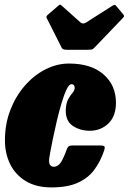

<svg xmlns="http://www.w3.org/2000/svg" viewBox="-20 -807 561 837"><path d="M485.5 -359Q485.5 -300.5 452.5 -268.8Q419.5 -237 371.5 -237Q329.5 -237 298 -257.8Q266.5 -278.5 266.5 -325Q267.5 -356.5 277 -374Q286.5 -391.5 296 -402.2Q305.5 -413 305.5 -424Q305.5 -440 291.5 -440Q281.5 -440 270.5 -417.5Q259.5 -395 248.8 -359Q238 -323 228.2 -282Q218.5 -241 210.8 -203.5Q203 -166 198.5 -140.5Q194 -115 194 -110Q193.5 -91.5 200 -85.8Q206.5 -80 213.5 -80Q233.5 -80 246 -100.2Q258.5 -120.5 270.5 -154.5Q274 -164.5 279 -168.8Q284 -173 299.5 -173H415Q431 -173 434.8 -169Q438.5 -165 434 -151Q418 -103 391 -66.8Q364 -30.5 319 -10.2Q274 10 204 10Q138.5 10 93.2 -17Q48 -44 24.8 -90.5Q1.5 -137 1.5 -195Q1.5 -266.5 25 -327.2Q48.5 -388 88.5 -433.8Q128.5 -479.5 178.5 -504.8Q228.5 -530 281 -530Q377 -530 431.2 -482.8Q485.5 -435.5 485.5 -359ZM249 -598.5 183 -729.5Q180 -736 190.5 -744.5L233.5 -781.5Q240 -787 242.2 -786.8Q244.5 -786.5 249.5 -782L330.5 -709.5Q341.5 -700 355.5 -709L471 -782.5Q478 -786.5 481.2 -785.5Q484.5 -784.5 488 -779.5L517 -744.5Q521.5 -739 521 -736.5Q520.5 -734 514.5 -727.5L391 -598.5Q385.5 -592.5 379.5 -591.2Q373.5 -590 362.5 -590H270Q253.5 -590 249 -598.5Z"/></svg>

Font: Besley* Condensed Fatface
Style: Italic
Weight: 900
Width: 3
Italic angle: -13°
Designer: Owen Earl
Foundry: indestructible type*
Version: Version 3.000; ttfautohint (v1.8.3)